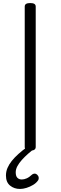

<svg xmlns="http://www.w3.org/2000/svg" viewBox="-20 -973 397 1258"><path d="M178 14Q160 14 151 8Q142 2 142 -10V-930Q142 -942 151 -947.5Q160 -953 178 -953Q196 -953 205 -947.5Q214 -942 214 -930V-10Q214 2 205 8Q196 14 178 14ZM111 265Q73 265 46 243Q19 221 19 177Q19 151 29 127.5Q39 104 57 81.5Q75 59 100.5 36Q126 13 158 -10L210 -11V-4Q186 15 164 34.5Q142 54 123.5 74.5Q105 95 94 115.5Q83 136 83 156Q83 181 94 192Q105 203 123 203Q138 203 155 195.5Q172 188 191 170Q198 165 206.5 164.5Q215 164 223 171Q232 179 233.5 190Q235 201 230 208Q218 226 197 238.5Q176 251 153.5 258Q131 265 111 265Z"/></svg>

Font: Playwrite US Modern Light
Style: Regular
Weight: 300
Designer: Veronika Burian, José Scaglione
Foundry: TypeTogether
Version: Version 1.003